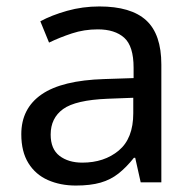

<svg xmlns="http://www.w3.org/2000/svg" viewBox="-20 -565 601 595"><path d="M288 -545Q386 -545 433 -502Q480 -459 480 -365V0H416L399 -76H395Q372 -47 347.5 -27.5Q323 -8 291.5 1Q260 10 215 10Q167 10 128.5 -7Q90 -24 68 -59.5Q46 -95 46 -149Q46 -229 109 -272.5Q172 -316 303 -320L394 -323V-355Q394 -422 365 -448Q336 -474 283 -474Q241 -474 203 -461.5Q165 -449 132 -433L105 -499Q140 -518 188 -531.5Q236 -545 288 -545ZM314 -259Q214 -255 175.5 -227Q137 -199 137 -148Q137 -103 164.5 -82Q192 -61 235 -61Q303 -61 348 -98.5Q393 -136 393 -214V-262Z"/></svg>

Font: hexuguzrati05
Style: Book
Weight: 400
Designer: Jelle Bosma - Monotype Design Team, Universal Thirst
Foundry: Monotype Imaging Inc.
Version: Version 2.106